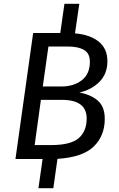

<svg xmlns="http://www.w3.org/2000/svg" viewBox="-20 -844 629 1019"><path d="M536 -213Q536 -123 477 -66Q418 -9 285 -1L263 155H184L206 0H62L156 -669H300L322 -824H401L378 -667Q458 -660 504 -623Q550 -586 550 -519Q550 -452 507.5 -409.5Q465 -367 401 -353Q462 -342 499 -310Q536 -278 536 -213ZM237 -597 207 -385H306Q371 -385 414 -418Q457 -451 457 -516Q457 -561 426 -579Q395 -597 343 -597ZM440 -215Q440 -314 309 -314H197L164 -74H250Q356 -74 398 -111Q440 -148 440 -215Z"/></svg>

Font: FiraGO
Style: Italic
Weight: 400
Italic angle: -8°
Designer: bBox Type GmbH
Foundry: bBox Type GmbH
Version: Version 1.001